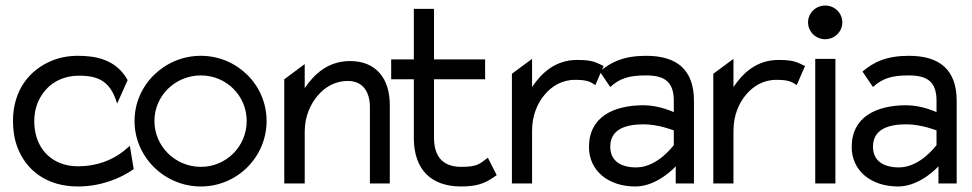

<svg xmlns="http://www.w3.org/2000/svg" viewBox="-20 -664 3520 695"><path d="M404 -289 442 -374C400 -450 325 -462 262 -462C227 -462 196 -456 167 -444C87 -411 27 -338 27 -226C27 -192 32 -160 43 -131C74 -48 149 11 262 11C343 11 415 -17 464 -52L450 -136L426 -116C385 -84 330 -62 262 -62C239 -62 217 -66 197 -74C142 -96 104 -149 104 -226C104 -249 108 -271 116 -291C139 -347 189 -390 267 -390C341 -390 381 -366 404 -289Z M539 -226C539 -318 615 -391 707 -391C799 -391 873 -318 873 -226C873 -134 799 -60 707 -60C615 -60 539 -134 539 -226ZM467 -226C467 -95 576 11 707 11C838 11 945 -95 945 -226C945 -357 838 -462 707 -462C576 -462 467 -357 467 -226Z M1391 0V-284C1391 -379 1342 -443 1247 -443C1169 -443 1118 -397 1083 -345V-432L1009 -377V0H1083V-187C1083 -243 1104 -288 1131 -319C1155 -347 1191 -371 1239 -371C1294 -371 1319 -331 1319 -276V0Z M1778 -30 1746 -93C1717 -72 1710 -60 1650 -60C1582 -60 1551 -98 1551 -166V-377H1736V-449H1551V-632H1478V-449H1396V-377H1478V-160C1480 -50 1540 11 1650 11C1719 11 1745 -7 1778 -30Z M2165 -425C2137 -438 2127 -447 2069 -447C1991 -447 1941 -401 1906 -349V-451L1833 -397V0H1906V-191C1906 -247 1926 -292 1953 -323C1977 -351 2013 -375 2061 -375C2106 -375 2117 -368 2135 -356Z M2151 -405 2189 -349C2225 -382 2260 -391 2319 -391C2388 -391 2419 -366 2419 -299V-258C2419 -258 2367 -283 2310 -283C2201 -283 2112 -241 2112 -132C2112 -45 2183 11 2280 11C2361 11 2426 -62 2426 -62V0H2492V-299C2492 -410 2432 -462 2319 -462C2239 -462 2192 -440 2151 -405ZM2283 -58C2228 -58 2189 -81 2189 -133C2189 -197 2246 -214 2310 -214C2364 -214 2419 -192 2419 -192V-139C2419 -139 2361 -58 2283 -58Z M2894 -425C2866 -438 2856 -447 2798 -447C2720 -447 2670 -401 2635 -349V-451L2562 -397V0H2635V-191C2635 -247 2655 -292 2682 -323C2706 -351 2742 -375 2790 -375C2835 -375 2846 -368 2864 -356Z M2905 -583C2905 -549 2933 -522 2967 -522C3001 -522 3029 -549 3029 -583C3029 -617 3001 -644 2967 -644C2933 -644 2905 -617 2905 -583ZM3004 0V-451H2931V0Z M3102 -405 3140 -349C3176 -382 3211 -391 3270 -391C3339 -391 3370 -366 3370 -299V-258C3370 -258 3318 -283 3261 -283C3152 -283 3063 -241 3063 -132C3063 -45 3134 11 3231 11C3312 11 3377 -62 3377 -62V0H3443V-299C3443 -410 3383 -462 3270 -462C3190 -462 3143 -440 3102 -405ZM3234 -58C3179 -58 3140 -81 3140 -133C3140 -197 3197 -214 3261 -214C3315 -214 3370 -192 3370 -192V-139C3370 -139 3312 -58 3234 -58Z"/></svg>

Font: Charger
Style: Regular
Weight: 400
Designer: Jasper
Foundry: Cannot Into Space Fonts
Version: Version 0.98